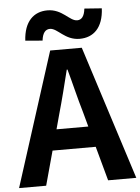

<svg xmlns="http://www.w3.org/2000/svg" viewBox="-66 -1011 774 1059"><g transform="rotate(-5 320.5 -481.5)"><path d="M401 -791C477 -791 532 -840 537 -948L441 -955C436 -911 420 -894 396 -894C354 -894 319 -963 237 -963C161 -963 107 -913 101 -807L196 -799C201 -843 218 -860 242 -860C284 -860 319 -791 401 -791ZM-4 0H146L198 -190H437L489 0H645L408 -741H233ZM230 -305 252 -386C274 -463 295 -547 315 -628H319C341 -549 361 -463 384 -386L406 -305Z"/></g></svg>

Font: Noto Sans Mono CJK TC
Style: Bold
Weight: 700
Designer: Ryoko NISHIZUKA 西塚涼子 (kana, bopomofo & ideographs); Paul D. Hunt (Latin, Greek & Cyrillic); Sandoll Communications 산돌커뮤니
Foundry: Adobe
Version: Version 2.004;hotconv 1.0.118;makeotfexe 2.5.65603